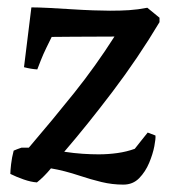

<svg xmlns="http://www.w3.org/2000/svg" viewBox="-20 -488 465 520"><path d="M314 12Q284 12 255 5Q226 -2 196 -12Q175 -19 155.5 -24Q136 -29 118 -32Q109 -21 99 -11Q89 -1 80 6Q64 5 44 -2Q24 -9 8 -17Q8 -25 10 -43Q12 -61 17 -80Q26 -84 38 -88H58Q123 -164 181 -236.5Q239 -309 290 -389Q225 -389 177.5 -388.5Q130 -388 120 -388Q114 -376 105.5 -358.5Q97 -341 90.5 -324.5Q84 -308 81 -300Q64 -301 45 -306L65 -468Q84 -468 113 -466.5Q142 -465 173 -463Q204 -461 232 -460Q260 -459 278 -459Q307 -459 330 -460.5Q353 -462 379 -467L412 -440V-428Q354 -331 285 -240Q216 -149 154 -77Q181 -73 204 -71.5Q227 -70 247 -70Q273 -70 298 -73.5Q323 -77 345 -85Q353 -95 362 -106.5Q371 -118 380 -129L401 -121Q402 -113 398 -92Q394 -71 384 -47Q374 -23 357 -5.5Q340 12 314 12Z"/></svg>

Font: Labrada SemiBold
Style: Italic
Weight: 600
Italic angle: -7°
Designer: Mercedes Jáuregui
Foundry: Omnibus-Type Team
Version: Version 1.000; ttfautohint (v1.8.4.7-5d5b)